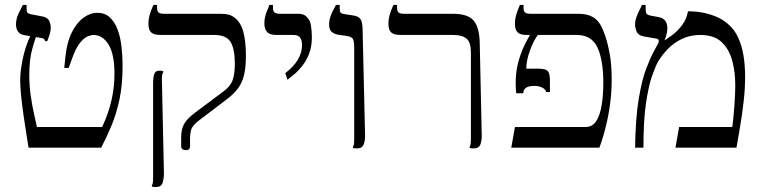

<svg xmlns="http://www.w3.org/2000/svg" viewBox="-20 -600 3097 780"><path d="M96 0Q93 -19 87.5 -53.5Q82 -88 76 -129Q70 -170 66 -208.5Q62 -247 62 -273Q62 -312 73 -363.5Q84 -415 105 -458L128 -454Q123 -444 111 -401Q99 -358 99 -294Q99 -251 105 -210Q111 -169 118.5 -136.5Q126 -104 130 -84H395Q421 -140 433 -193Q445 -246 445 -300Q445 -380 421 -419Q397 -458 359 -458Q353 -458 339 -453.5Q325 -449 307 -428.5Q289 -408 272 -360L259 -324H241L246 -371Q252 -429 271.5 -468Q291 -507 318.5 -527.5Q346 -548 376 -548Q406 -548 426 -529.5Q446 -511 457.5 -480.5Q469 -450 473.5 -411.5Q478 -373 478 -332Q478 -254 465 -194.5Q452 -135 432.5 -88.5Q413 -42 391 0ZM163 -433Q162 -438 159.5 -441Q157 -444 151 -445L80 -457Q61 -460 53 -472Q45 -484 45 -500Q45 -525 56.5 -547.5Q68 -570 73 -580H88V-564Q88 -552 92 -548Q96 -544 106 -542L148 -534Q173 -530 179.5 -516Q186 -502 186 -489Q186 -471 180 -454.5Q174 -438 172 -433Z M735 10Q726 10 721 6Q716 2 716 -7V-41Q716 -75 728 -96.5Q740 -118 772 -142L887 -228Q916 -249 925 -274.5Q934 -300 934 -342Q934 -400 917 -429Q900 -458 850 -458H632Q605 -458 594 -468.5Q583 -479 583 -503Q583 -521 587 -536Q591 -551 596 -562.5Q601 -574 603 -580H618V-568Q618 -555 624 -549.5Q630 -544 647 -544H878Q895 -544 908.5 -540.5Q922 -537 932 -529Q957 -511 968 -472.5Q979 -434 979 -374Q979 -327 971.5 -295.5Q964 -264 946.5 -240.5Q929 -217 898 -194L790 -112Q765 -93 758.5 -78Q752 -63 752 -31V-7Q752 2 748 6Q744 10 735 10ZM613 160Q605 160 597 158V153Q600 149 601 142Q602 135 602 111V-267Q602 -284 606.5 -298.5Q611 -313 627 -313Q635 -313 643 -311V-306Q640 -302 638.5 -294.5Q637 -287 638 -264L646 104Q646 125 640.5 142.5Q635 160 613 160Z M1148 -276 1139 -303Q1173 -329 1190 -357.5Q1207 -386 1207 -417Q1207 -437 1199 -447.5Q1191 -458 1172 -458H1103Q1076 -458 1065 -470Q1054 -482 1054 -505Q1054 -521 1057.5 -534Q1061 -547 1066 -558.5Q1071 -570 1074 -580H1089V-568Q1089 -555 1095 -549.5Q1101 -544 1118 -544H1191Q1214 -544 1224.5 -533Q1235 -522 1238 -515Q1241 -509 1243 -497.5Q1245 -486 1246 -473Q1247 -460 1247 -448Q1247 -410 1235.5 -381Q1224 -352 1207 -331Q1190 -310 1173.5 -296.5Q1157 -283 1148 -276Z M1430 3Q1426 3 1421.5 2.5Q1417 2 1414 1V-4Q1417 -8 1418 -15Q1419 -22 1419 -46V-403Q1419 -433 1413.5 -442Q1408 -451 1388 -454L1354 -459Q1340 -461 1328.5 -469.5Q1317 -478 1317 -501Q1317 -517 1322.5 -533Q1328 -549 1335 -561.5Q1342 -574 1345 -580H1360V-566Q1360 -553 1364 -548.5Q1368 -544 1384 -542L1416 -537Q1436 -534 1444 -523Q1452 -512 1453 -483L1463 -53Q1464 -32 1458 -14.5Q1452 3 1430 3Z M1904 3Q1900 3 1895.5 2.5Q1891 2 1888 1V-4Q1891 -8 1892 -15.5Q1893 -23 1893 -46V-388Q1893 -428 1875.5 -443Q1858 -458 1820 -458H1607Q1580 -458 1569 -468.5Q1558 -479 1558 -503Q1558 -521 1562 -536Q1566 -551 1571 -562.5Q1576 -574 1578 -580H1593V-568Q1593 -555 1599 -549.5Q1605 -544 1622 -544H1820Q1881 -544 1904.5 -516Q1928 -488 1929 -423L1937 -53Q1938 -32 1932 -14.5Q1926 3 1904 3Z M2057 0 2072 -84H2359Q2387 -84 2402.5 -108.5Q2418 -133 2424.5 -174Q2431 -215 2431 -263Q2431 -355 2407.5 -406.5Q2384 -458 2322 -458H2121Q2103 -458 2092.5 -462.5Q2082 -467 2077 -477Q2072 -487 2072 -503Q2072 -521 2076 -536Q2080 -551 2085 -562.5Q2090 -574 2092 -580H2107V-568Q2107 -555 2113 -549.5Q2119 -544 2136 -544H2330Q2365 -544 2388 -531Q2411 -518 2425 -489Q2429 -481 2438.5 -454.5Q2448 -428 2456.5 -383.5Q2465 -339 2465 -276Q2465 -229 2459 -182Q2453 -135 2442 -89.5Q2431 -44 2415 0ZM2077 -221Q2076 -232 2075.5 -242.5Q2075 -253 2075 -263Q2075 -310 2086 -349.5Q2097 -389 2111 -417Q2125 -445 2132 -456V-486H2165V-458Q2147 -434 2132.5 -393.5Q2118 -353 2118 -321H2167Q2195 -321 2204.5 -312Q2214 -303 2214 -275V-226H2199Q2195 -239 2181 -245Q2167 -251 2150 -251Q2106 -251 2106 -221Z M2560 0Q2562 -123 2575 -199.5Q2588 -276 2605 -320.5Q2622 -365 2636 -391L2653 -422Q2658 -432 2655.5 -437.5Q2653 -443 2642 -444L2595 -452Q2573 -456 2566.5 -471.5Q2560 -487 2560 -499Q2560 -516 2566 -532Q2572 -548 2579 -561Q2586 -574 2588 -580H2603V-562Q2603 -549 2607 -544Q2611 -539 2621 -537L2653 -531Q2671 -528 2679 -519.5Q2687 -511 2689 -502Q2691 -493 2691 -487Q2691 -474 2688 -461.5Q2685 -449 2680 -437H2682Q2691 -443 2711 -457.5Q2731 -472 2750 -496.5Q2769 -521 2775 -554H2786Q2804 -554 2830.5 -549.5Q2857 -545 2885.5 -534Q2914 -523 2937 -503Q2964 -480 2979 -447Q2994 -414 3000.5 -374Q3007 -334 3007 -289Q3007 -241 3001.5 -191.5Q2996 -142 2988 -94Q2980 -46 2972 0H2724L2739 -84H2955Q2960 -122 2963.5 -170Q2967 -218 2967 -254Q2967 -310 2954 -356Q2941 -402 2910.5 -430Q2880 -458 2825 -458Q2784 -458 2750.5 -442Q2717 -426 2693 -401Q2669 -376 2653 -349Q2643 -331 2629 -291.5Q2615 -252 2604.5 -182Q2594 -112 2594 0Z"/></svg>

Font: Frank Ruhl Libre Light
Style: Regular
Weight: 300
Designer: Yanek Iontef
Foundry: Fontef
Version: Version 6.003;gftools[0.9.30]